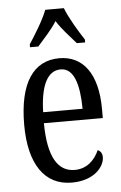

<svg xmlns="http://www.w3.org/2000/svg" viewBox="-55 -805 540 854"><g transform="rotate(-5 215.5 -378.0)"><path d="M98 -619V-606H135C163 -639 197 -673 221 -712C245 -673 279 -639 307 -606H344V-619C319 -657 280 -721 263 -766H180C163 -721 123 -657 98 -619ZM231 10C333 10 378 -50 378 -91C378 -109 369 -119 358 -124C339 -81 304 -45 249 -45C173 -45 131 -114 130 -264H393V-304C393 -462 329 -546 223 -546C108 -546 42 -452 42 -264C42 -90 109 10 231 10ZM307 -313H131C134 -430 165 -496 225 -496C284 -496 306 -422 307 -313Z"/></g></svg>

Font: Noto Serif Georgian ExtraCondensed
Style: Regular
Weight: 400
Width: 2
Designer: Monotype Design Team, Akaki Razmadze
Foundry: Google LLC
Version: Version 2.003